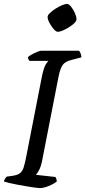

<svg xmlns="http://www.w3.org/2000/svg" viewBox="-30 -964 437 984"><path d="M174 0Q167 0 149 -2.5Q131 -5 107 -9Q83 -13 59 -17.5Q35 -22 16.5 -26.5Q-2 -31 -10 -34Q-8 -42 -3.5 -49Q1 -56 5 -59L35 -63Q60 -67 72.5 -76.5Q85 -86 91.5 -107Q98 -128 105 -164L185 -573Q195 -620 205.5 -635.5Q216 -651 218 -652H121Q119 -655 116.5 -659Q114 -663 113 -671Q120 -678 134 -685.5Q148 -693 161.5 -698.5Q175 -704 180 -704H375Q379 -700 383 -690.5Q387 -681 387 -670L337 -657Q303 -649 290.5 -630Q278 -611 270 -571L185 -136Q180 -111 170.5 -93Q161 -75 154 -68L254 -57Q257 -53 259 -46Q261 -39 261 -34Q245 -21 219 -10.5Q193 0 174 0ZM267 -801Q257 -801 245 -815Q233 -829 223.5 -847Q214 -865 214 -877Q214 -886 226 -897.5Q238 -909 254.5 -919.5Q271 -930 287.5 -937Q304 -944 313 -944Q323 -944 334.5 -929.5Q346 -915 354 -896.5Q362 -878 362 -866Q362 -856 350.5 -845Q339 -834 323 -824Q307 -814 291.5 -807.5Q276 -801 267 -801Z"/></svg>

Font: Texturina Medium
Style: Italic
Weight: 500
Italic angle: -11°
Designer: Guillermo Torres Carreño
Foundry: Omnibus-Type
Version: Version 1.002